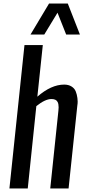

<svg xmlns="http://www.w3.org/2000/svg" viewBox="-20 -1064 482 1084"><path d="M152.3 -869.1 256.8 -1043.9H362.8L431.2 -869.1H353.5L304.7 -992.2L230 -869.1ZM33.2 0 118.2 -809.6H221.7L190.9 -518.1Q269 -586.4 342.3 -586.4Q366.7 -586.4 383.5 -575.9Q400.4 -565.4 407.2 -548.8Q414.1 -532.2 417 -510.7Q418.5 -501 418.5 -490.7Q418.5 -479 416.5 -467.3L367.2 0H263.7L309.6 -437.5Q311 -448.7 311 -458Q311 -477.5 305.2 -488.3Q296.9 -504.9 270.5 -504.9Q234.9 -504.9 185.1 -464.8L136.7 0Z"/></svg>

Font: Oswald
Style: Regular
Weight: 400
Designer: Vernon Adams
Foundry: Vernon Adams
Version: 3.0; ttfautohint (v0.94.23-7a4d-dirty) -l 8 -r 50 -G 200 -x 